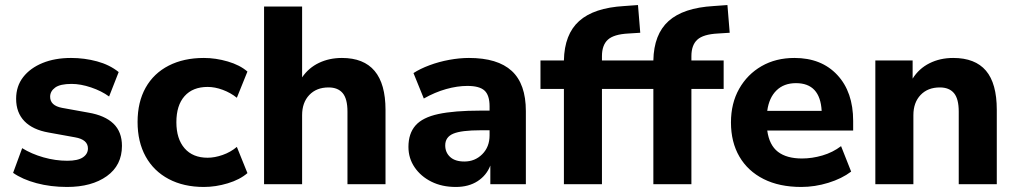

<svg xmlns="http://www.w3.org/2000/svg" viewBox="-20 -731 4031 762"><path d="M246 11Q181 11 125 -4Q69 -19 32 -45L68 -143Q105 -120 152.5 -106.5Q200 -93 247 -93Q289 -93 309 -106.5Q329 -120 329 -142Q329 -177 278 -186L173 -205Q110 -216 77 -250Q44 -284 44 -339Q44 -389 72 -425Q100 -461 149 -481Q198 -501 262 -501Q315 -501 365 -487.5Q415 -474 451 -445L413 -348Q383 -370 341.5 -384Q300 -398 264 -398Q219 -398 199 -383.5Q179 -369 179 -347Q179 -312 226 -303L331 -284Q396 -273 430 -240.5Q464 -208 464 -152Q464 -75 404 -32Q344 11 246 11Z M789 11Q709 11 649.5 -20.5Q590 -52 558 -110Q526 -168 526 -247Q526 -326 558 -383Q590 -440 649.5 -470.5Q709 -501 789 -501Q836 -501 884 -487Q932 -473 962 -447L920 -343Q895 -363 864 -374.5Q833 -386 804 -386Q745 -386 712.5 -349.5Q680 -313 680 -246Q680 -180 712.5 -142.5Q745 -105 804 -105Q832 -105 863.5 -116Q895 -127 920 -148L962 -44Q932 -18 884 -3.5Q836 11 789 11Z M1028 0V-705H1179V-424Q1205 -462 1246 -481.5Q1287 -501 1337 -501Q1510 -501 1510 -295V0H1359V-288Q1359 -339 1340 -361.5Q1321 -384 1284 -384Q1236 -384 1207.5 -354Q1179 -324 1179 -274V0Z M1789 11Q1734 11 1692 -10Q1650 -31 1625.5 -67Q1601 -103 1601 -148Q1601 -201 1629 -233Q1657 -265 1720 -278.5Q1783 -292 1887 -292H1923V-309Q1923 -353 1903 -371.5Q1883 -390 1835 -390Q1795 -390 1750.5 -377.5Q1706 -365 1662 -340L1621 -441Q1647 -458 1684.5 -472Q1722 -486 1763 -493.5Q1804 -501 1841 -501Q1955 -501 2011 -449.5Q2067 -398 2067 -290V0H1926V-74Q1911 -35 1875.5 -12Q1840 11 1789 11ZM1823 -90Q1865 -90 1894 -119Q1923 -148 1923 -194V-214H1888Q1811 -214 1779 -200.5Q1747 -187 1747 -154Q1747 -126 1766.5 -108Q1786 -90 1823 -90Z M2218 0V-378H2125V-491H2218Q2220 -595 2278.5 -647.5Q2337 -700 2457 -707L2512 -711L2521 -601L2474 -598Q2416 -595 2392.5 -573.5Q2369 -552 2369 -508V-491H2497V-378H2369V0Z M2573 0V-378H2480V-491H2573Q2575 -595 2633.5 -647.5Q2692 -700 2812 -707L2867 -711L2876 -601L2829 -598Q2771 -595 2747.5 -573.5Q2724 -552 2724 -508V-491H2852V-378H2724V0Z M3160 11Q3073 11 3010.5 -20.5Q2948 -52 2914.5 -109.5Q2881 -167 2881 -245Q2881 -321 2913.5 -378.5Q2946 -436 3002.5 -468.5Q3059 -501 3133 -501Q3240 -501 3303 -433.5Q3366 -366 3366 -251V-213H3025Q3033 -155 3067.5 -128.5Q3102 -102 3163 -102Q3203 -102 3244 -114Q3285 -126 3318 -151L3358 -50Q3321 -22 3267.5 -5.5Q3214 11 3160 11ZM3139 -401Q3091 -401 3061.5 -372Q3032 -343 3025 -291H3241Q3235 -401 3139 -401Z M3454 0V-491H3602V-419Q3627 -459 3669 -480Q3711 -501 3763 -501Q3850 -501 3893 -450.5Q3936 -400 3936 -295V0H3785V-288Q3785 -339 3766 -361.5Q3747 -384 3710 -384Q3662 -384 3633.5 -354Q3605 -324 3605 -274V0Z"/></svg>

Font: Nunito Sans ExtraBold
Style: Regular
Weight: 800
Designer: Vernon Adams
Foundry: Vernon Adams
Version: Version 3.101; ttfautohint (v1.8.4.7-5d5b);gftools[0.9.27]